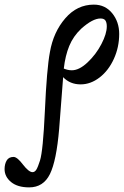

<svg xmlns="http://www.w3.org/2000/svg" viewBox="-177 -436 536 831"><path d="M-50.8 375Q-101.1 375 -129.2 351.8Q-157.2 328.6 -157.2 295.9Q-157.2 274.4 -148.2 258.8Q-139.2 243.2 -118.2 243.2Q-102.5 243.2 -77.1 276.9Q-52.2 309.1 -36.1 309.1Q-26.4 309.1 -19.5 297.9Q-12.7 286.6 -3.9 258.8Q9.3 216.8 17.1 46.9Q25.4 -139.2 39.1 -210.9Q54.2 -297.4 105.5 -356.7Q156.7 -416 229 -416Q278.3 -416 308.6 -378.7Q338.9 -341.3 338.9 -289.1Q338.9 -231.9 315.9 -181.4Q293 -130.9 254.2 -100.8Q215.3 -70.8 171.9 -70.8Q126 -70.8 96.2 -102.1V-101.1Q88.4 7.8 79.1 121.1Q67.4 259.8 39.1 317.4Q10.7 375 -50.8 375ZM174.8 -312Q140.1 -279.3 122.8 -237.3Q105.5 -195.3 99.1 -139.2Q117.2 -131.8 133.8 -131.8Q166 -131.8 202.4 -166.3Q238.8 -200.7 262 -245.4Q285.2 -290 285.2 -321.8Q285.2 -338.4 279.3 -347.2Q273.4 -356 257.8 -356Q224.1 -356 174.8 -312Z"/></svg>

Font: Junicode SmCond Medium
Style: Italic
Weight: 500
Width: 4
Italic angle: -11°
Designer: Peter S. Baker
Version: Version 2.206